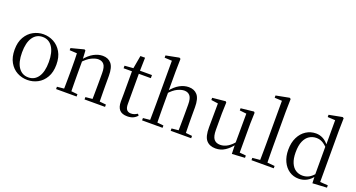

<svg xmlns="http://www.w3.org/2000/svg" viewBox="-48 -1473 3997 2156"><g transform="rotate(20 1950.5 -395.0)"><path d="M297.5 14.6Q231.2 14.6 174.4 -15.9Q117.6 -46.5 83 -107.4Q48.4 -168.3 48.4 -257.8Q48.4 -347.6 84.1 -408.5Q119.7 -469.3 176.7 -500Q233.7 -530.6 297.5 -530.6Q362.2 -530.6 419.2 -500.1Q476.2 -469.5 511.9 -408.7Q547.5 -347.8 547.5 -257.8Q547.5 -168 512.4 -107.2Q477.3 -46.3 420.5 -15.8Q363.7 14.6 297.5 14.6ZM297.5 -16.4Q372 -16.4 414.7 -78.2Q457.4 -140.1 457.4 -256.6Q457.4 -373.4 414.7 -436.1Q372 -498.8 297.5 -498.8Q223.1 -498.8 180.3 -436.1Q137.5 -373.4 137.5 -256.6Q137.5 -140.1 180.3 -78.2Q223.1 -16.4 297.5 -16.4Z M637.7 0V-27.8L746.4 -38.6H778.8L882.7 -27.8V0ZM719.9 0Q721.1 -24.4 721.6 -65.3Q722.1 -106.3 722.6 -150.7Q723.1 -195.1 723.1 -228.5V-289.4Q723.1 -340.8 722.5 -380.8Q721.9 -420.7 719.9 -457.5L631.8 -462.4V-487.9L785.9 -528L798.9 -519.8L805.3 -403.1V-401.7V-228.5Q805.3 -195.1 805.8 -150.7Q806.3 -106.3 806.8 -65.3Q807.3 -24.4 808.3 0ZM977.8 0V-27.8L1085.3 -38.6H1118.3L1222.8 -27.8V0ZM1059.5 0Q1060.5 -24.4 1061 -64.8Q1061.5 -105.3 1062 -149.7Q1062.5 -194.1 1062.5 -228.5V-344.3Q1062.5 -418.1 1038.4 -447.5Q1014.3 -476.9 970.6 -476.9Q936.9 -476.9 889.8 -454.8Q842.6 -432.7 788.2 -372.4L779.7 -406H789.8Q844.4 -472.9 898.1 -501.7Q951.9 -530.6 1004.5 -530.6Q1070 -530.6 1107 -487.1Q1144 -443.5 1144 -342.4V-228.5Q1144 -194.1 1144.5 -149.7Q1145 -105.3 1145.6 -64.8Q1146.2 -24.4 1147.2 0Z M1410.9 -478.9V-516H1595.7V-478.9ZM1491.8 14.6Q1429.2 14.6 1399.1 -18Q1369 -50.7 1369 -117.7Q1369 -142.1 1369.5 -161.1Q1370 -180.1 1370 -207.1V-478.9H1270V-509.4L1390.6 -518.8L1371 -504.4L1400.7 -672.5H1456.3L1452.2 -500.6V-489V-117.5Q1452.2 -71.2 1469.7 -50.3Q1487.2 -29.5 1520.3 -29.5Q1542.5 -29.5 1559.5 -35.9Q1576.4 -42.3 1596.4 -54.4L1610.9 -36.8Q1590.4 -11.8 1561 1.4Q1531.6 14.6 1491.8 14.6Z M1665.3 0V-27.8L1774.1 -38.6H1806.7L1910.1 -27.8V0ZM1747.7 0Q1748.7 -24.4 1749.2 -65.3Q1749.7 -106.3 1750.2 -150.7Q1750.7 -195.1 1750.7 -228.5V-743.7L1662.7 -748.1V-775.1L1819.1 -805.5L1834.5 -796.5L1831.5 -641V-411.6L1832.9 -399.2V-228.5Q1832.9 -195.1 1833.4 -150.7Q1833.9 -106.3 1834.5 -65.3Q1835.1 -24.4 1836.1 0ZM2007 0V-27.8L2114.5 -38.6H2146.7L2252 -27.8V0ZM2088 0Q2089.2 -24.4 2089.7 -64.8Q2090.2 -105.3 2090.7 -149.7Q2091.2 -194.1 2091.2 -228.5V-344.3Q2091.2 -418.1 2066.4 -447.5Q2041.7 -476.9 1998.4 -476.9Q1963.3 -476.9 1917 -455.2Q1870.8 -433.5 1816.4 -372.6L1797.4 -407H1819.2Q1871.8 -472.4 1925.1 -501.5Q1978.4 -530.6 2032.5 -530.6Q2098.6 -530.6 2136 -487.3Q2173.4 -443.9 2173.4 -341.1V-228.5Q2173.4 -194.1 2173.9 -149.7Q2174.4 -105.3 2175.3 -64.8Q2176.2 -24.4 2177.2 0Z M2545.9 14.6Q2474.8 14.6 2436.1 -29.8Q2397.3 -74.2 2398.3 -185.8L2400.5 -483.7L2422.7 -466.6L2318.1 -481V-507.3L2474.5 -523L2485.2 -511.5L2480.8 -380.4V-185.1Q2480.8 -105.3 2506.6 -73.3Q2532.4 -41.4 2581.3 -41.4Q2627.8 -41.4 2671.1 -68.1Q2714.4 -94.9 2749.9 -141.8L2773.1 -103H2746.7Q2708.1 -51 2658.2 -18.2Q2608.3 14.6 2545.9 14.6ZM2741.4 9.3 2737.8 -114.1V-115.5L2739.4 -471.2L2658.2 -480.3V-506.2L2813.2 -523L2823.4 -511.5L2819.4 -380.4V-35L2895.3 -27.4V0.2Z M2972.6 0V-27.8L3089.5 -38.6H3121.1L3238.7 -27.8V0ZM3062.7 0Q3063.7 -31.5 3064.2 -70.8Q3064.7 -110.1 3065.2 -151.5Q3065.7 -192.9 3065.7 -228.5V-743.7L2977.7 -748.1V-775.1L3136.1 -805.5L3151.1 -796.5L3147.9 -641V-228.5Q3147.9 -192.9 3148.4 -151.5Q3148.9 -110.1 3149.5 -70.8Q3150.1 -31.5 3151.1 0Z M3539.4 14.6Q3476 14.6 3426.4 -19Q3376.9 -52.6 3348.7 -112.6Q3320.4 -172.7 3320.4 -251.6Q3320.4 -337.9 3351.4 -400.3Q3382.3 -462.8 3435.3 -496.7Q3488.2 -530.6 3553.4 -530.6Q3597.2 -530.6 3638.3 -509.2Q3679.5 -487.7 3715.7 -437.5H3725.5L3712.8 -411.3Q3677.2 -450.3 3644.6 -467.4Q3612 -484.5 3574.8 -484.5Q3528.9 -484.5 3491 -461.1Q3453.2 -437.6 3430.7 -386.9Q3408.1 -336.1 3408.1 -253.7Q3408.1 -178.2 3429.2 -128.9Q3450.2 -79.6 3486.6 -56.1Q3523.1 -32.7 3568.2 -32.7Q3609.2 -32.7 3643 -50.6Q3676.7 -68.5 3711.4 -110.2L3723.9 -82.4H3714.5Q3680.7 -33.4 3636.1 -9.4Q3591.5 14.6 3539.4 14.6ZM3704 9.6 3699.9 -88.8V-91.6V-430.7L3701.9 -440.3V-743.5L3611.3 -748.1V-775.1L3769.5 -805.5L3784.3 -796.5L3781.3 -644.4V-34.2L3874.6 -27.8V0Z"/></g></svg>

Font: Source Han Serif JP VF
Style: Regular
Weight: 250
Designer: Ryoko NISHIZUKA 西塚涼子 (kana & ideographs); Frank Grießhammer (Latin, Greek & Cyrillic); Wenlong ZHANG 张文龙 (bopomofo); San
Foundry: Adobe
Version: Version 2.001;hotconv 1.1.0;makeotfexe 2.6.0